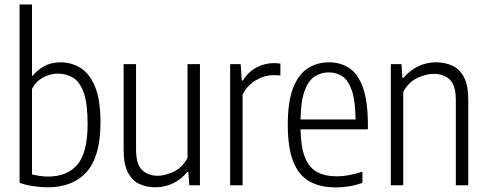

<svg xmlns="http://www.w3.org/2000/svg" viewBox="-20 -828 2176 858"><path d="M193 9Q162 9 127.5 3.8Q93 -1.5 67.5 -11V-808H123V-489.5H126.5Q144.5 -513.5 176.2 -531.5Q208 -549.5 251.5 -549.5Q298.5 -549.5 339 -525Q379.5 -500.5 404.2 -442Q429 -383.5 429 -280.5Q429 -129.5 367.5 -60.2Q306 9 193 9ZM195.5 -39Q280 -39 325.8 -92.2Q371.5 -145.5 371.5 -274.5Q371.5 -366.5 353.8 -415Q336 -463.5 305.8 -481.2Q275.5 -499 238 -499Q204.5 -499 172.5 -481.8Q140.5 -464.5 123 -431V-49Q136.5 -45 156.8 -42Q177 -39 195.5 -39Z M675 9Q634.5 9 602.2 -6.2Q570 -21.5 551.2 -58.2Q532.5 -95 532.5 -159V-541.5H588V-160Q588 -93 615.2 -67.8Q642.5 -42.5 685.5 -42.5Q715.5 -42.5 754.5 -60Q793.5 -77.5 818 -122V-541.5H873.5V0H826L821.5 -59.5H817Q788 -24.5 751 -7.8Q714 9 675 9Z M1008.5 0V-541.5H1055.5L1060.5 -468H1065Q1090 -507.5 1126.8 -526.8Q1163.5 -546 1204.5 -546Q1213.5 -546 1220.8 -545.2Q1228 -544.5 1233 -543.5V-490.5Q1225 -491.5 1218 -491.8Q1211 -492 1201.5 -492Q1162 -492 1123.5 -469.5Q1085 -447 1064 -404.5V0Z M1481 9.5Q1410 9.5 1362.2 -17.8Q1314.5 -45 1290.2 -106.5Q1266 -168 1266 -271Q1266 -372.5 1289.5 -433.8Q1313 -495 1354.5 -522.2Q1396 -549.5 1450 -549.5Q1503.5 -549.5 1542.5 -522.5Q1581.5 -495.5 1602.8 -434.2Q1624 -373 1624 -270.5V-250H1323Q1324.5 -170 1343 -124.2Q1361.5 -78.5 1397 -59.2Q1432.5 -40 1486 -40Q1533.5 -40 1599.5 -60.5V-10.5Q1566.5 0.5 1537.8 5Q1509 9.5 1481 9.5ZM1449.5 -504.5Q1414.5 -504.5 1386.2 -486.2Q1358 -468 1341.2 -422.2Q1324.5 -376.5 1323 -294H1569Q1568 -376.5 1552.8 -422.2Q1537.5 -468 1511 -486.2Q1484.5 -504.5 1449.5 -504.5Z M1726.5 0V-541.5H1774L1778.5 -480H1783Q1810.5 -513 1847.8 -531.2Q1885 -549.5 1929 -549.5Q1969.5 -549.5 2002 -534.2Q2034.5 -519 2053.5 -482.8Q2072.5 -446.5 2072.5 -383.5V0H2017V-380.5Q2017 -447.5 1989.5 -472.8Q1962 -498 1917.5 -498Q1885.5 -498 1846.2 -480.2Q1807 -462.5 1782 -417.5V0Z"/></svg>

Font: Encode Sans Condensed Light
Style: Regular
Weight: 300
Width: 3
Designer: Multiple Designers
Foundry: Impallari Type
Version: Version 3.000; ttfautohint (v1.8.3) -l 8 -r 50 -G 200 -x 14 